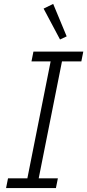

<svg xmlns="http://www.w3.org/2000/svg" viewBox="-20 -962 446 982"><path d="M266 0H11L21 -50H120L239 -648H141L151 -698H406L396 -648H297L178 -50H276ZM287 -760 203 -918 252 -942 321 -776Z"/></svg>

Font: IBM Plex Sans Light
Style: Italic
Weight: 300
Italic angle: -11.31°
Designer: Mike Abbink, Paul van der Laan, Pieter van Rosmalen
Foundry: Bold Monday
Version: Version 3.201